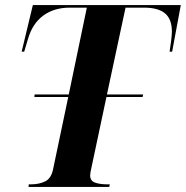

<svg xmlns="http://www.w3.org/2000/svg" viewBox="-20 -734 730 754"><path d="M92 0 93 -10H101Q134 -10 158 -22Q182 -34 189 -72L248 -353H115L116 -363H250L321 -704H254Q192 -704 149.5 -672.5Q107 -641 90 -581L75 -531H65L109 -714H690L656 -531H646Q649 -550 652 -573.5Q655 -597 655 -610Q655 -659 628 -681.5Q601 -704 546 -704H473L400 -363H542L540 -353H398L340 -80Q334 -55 334 -45Q334 -24 353 -17Q372 -10 403 -10H411L409 0Z"/></svg>

Font: Noto Serif Display SemiCondensed
Style: Bold Italic
Weight: 700
Width: 4
Italic angle: -12°
Designer: Monotype Design Team
Foundry: Monotype Imaging Inc.
Version: Version 2.009